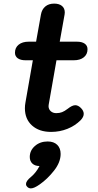

<svg xmlns="http://www.w3.org/2000/svg" viewBox="-20 -721 542 1064"><path d="M250 -142Q249 -139 249 -133Q249 -116 261 -105Q273 -94 292 -94Q310 -94 324 -99.5Q338 -105 355 -118Q380 -138 397 -138Q413 -138 428.5 -122.5Q444 -107 444 -90Q444 -73 427 -55Q396 -24 353.5 -7Q311 10 263 10Q197 10 157.5 -25.5Q118 -61 118 -121Q118 -137 121 -153L162 -387H121Q94 -387 78.5 -398Q63 -409 63 -429Q63 -457 83.5 -473.5Q104 -490 139 -490H180L207 -641Q212 -669 231 -685Q250 -701 280 -701Q308 -701 323.5 -688Q339 -675 339 -652Q339 -645 338 -641L311 -490H407Q434 -490 449.5 -479Q465 -468 465 -448Q465 -420 444.5 -403.5Q424 -387 389 -387H293ZM124 299Q124 282 151 260Q180 236 199 199Q174 199 159.5 185.5Q145 172 145 149Q145 113 173.5 88Q202 63 244 63Q278 63 297 81.5Q316 100 316 132Q316 178 279.5 224.5Q243 271 200 301Q169 323 151 323Q138 323 129 312Q124 307 124 299Z"/></svg>

Font: Kodchasan
Style: Bold Italic
Weight: 700
Italic angle: -10°
Version: Version 1.000; ttfautohint (v1.6)